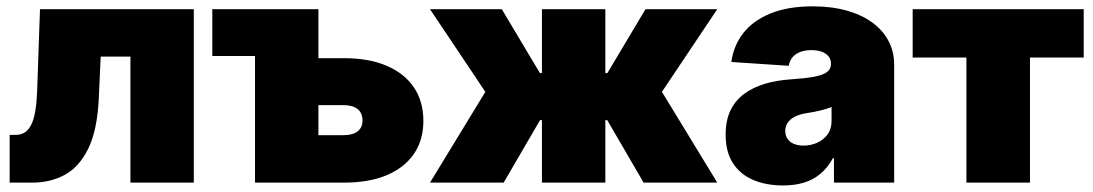

<svg xmlns="http://www.w3.org/2000/svg" viewBox="-20 -564 3377 593"><path d="M9.8 0V-147.5H28.8Q44.9 -147.5 56.6 -155Q68.4 -162.6 76.4 -178.7Q84.5 -194.8 88.9 -220.5Q93.3 -246.1 94.7 -281.7L103.5 -535.6H578.6V0H382.8V-389.2H291L285.2 -262.2Q280.8 -162.6 252.7 -105.2Q224.6 -47.9 179.9 -23.9Q135.3 0 80.6 0Z M635.7 -391.1V-535.6H830.1V-391.1ZM880.4 -384.3H1043.5Q1119.6 -384.3 1174.3 -360.8Q1229 -337.4 1258.3 -294.2Q1287.6 -251 1287.6 -190.4Q1287.6 -131.3 1258.3 -88.6Q1229 -45.9 1174.3 -22.9Q1119.6 0 1043.5 0H767.6V-535.6H963.4V-146.5H1041Q1069.3 -146.5 1084.5 -158.2Q1099.6 -169.9 1099.6 -191.9Q1099.6 -214.8 1084.5 -227.1Q1069.3 -239.3 1041 -239.3H880.4Z M1308.1 0 1479 -280.3 1308.1 -535.6H1529.8L1647.5 -338.4H1653.8V-535.6H1849.6V-338.4H1856L1973.6 -535.6H2195.3L2024.4 -280.3L2195.3 0H1967.8L1855.5 -192.9H1849.6V0H1653.8V-192.9H1647.9L1535.6 0Z M2398.4 8.8Q2346.2 8.8 2306.2 -8.3Q2266.1 -25.4 2243.7 -60.1Q2221.2 -94.7 2221.2 -147.9Q2221.2 -192.4 2236.3 -223.4Q2251.5 -254.4 2278.8 -274.4Q2306.2 -294.4 2342.3 -305.2Q2378.4 -315.9 2420.9 -318.8Q2466.3 -321.8 2493.9 -326.9Q2521.5 -332 2533.9 -341.3Q2546.4 -350.6 2546.4 -365.7V-367.7Q2546.4 -380.9 2538.8 -390.1Q2531.2 -399.4 2517.8 -404.3Q2504.4 -409.2 2485.8 -409.2Q2467.3 -409.2 2452.4 -403.8Q2437.5 -398.4 2428.2 -387.7Q2418.9 -377 2416 -360.8L2238.8 -372.6Q2245.6 -422.9 2275.4 -461.4Q2305.2 -500 2359.1 -522.2Q2413.1 -544.4 2490.2 -544.4Q2548.8 -544.4 2595.5 -531.2Q2642.1 -518.1 2674.8 -493.9Q2707.5 -469.7 2724.6 -436.8Q2741.7 -403.8 2741.7 -364.3V0H2555.7V-75.7H2552.7Q2535.6 -44.9 2512.9 -26.4Q2490.2 -7.8 2461.7 0.5Q2433.1 8.8 2398.4 8.8ZM2461.9 -114.3Q2483.9 -114.3 2503.7 -123Q2523.4 -131.8 2535.9 -148.7Q2548.3 -165.5 2548.3 -189.9V-233.4Q2540.5 -230.5 2532 -227.8Q2523.4 -225.1 2513.7 -222.7Q2503.9 -220.2 2493.2 -218.3Q2482.4 -216.3 2470.2 -214.4Q2448.2 -210.9 2433.8 -203.1Q2419.4 -195.3 2412.4 -184.3Q2405.3 -173.3 2405.3 -159.7Q2405.3 -145 2412.6 -134.8Q2419.9 -124.5 2432.6 -119.4Q2445.3 -114.3 2461.9 -114.3Z M2964.8 0V-386.2H2798.8V-535.6H3327.1V-386.2H3161.1V0Z"/></svg>

Font: Inter 20pt Black
Style: Regular
Weight: 900
Version: Version 4.001;git-66647c0bb